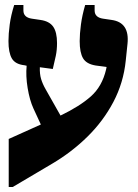

<svg xmlns="http://www.w3.org/2000/svg" viewBox="-20 -667 553 771"><path d="M15 84V-109L144 -167L114 -232Q99 -265 91 -313.5Q83 -362 87 -403L78 -405Q41 -409 27.5 -432.5Q14 -456 14 -502Q14 -531 19 -568.5Q24 -606 37 -647H74V-625Q74 -597 108 -592L142 -587Q178 -582 193.5 -560Q209 -538 209 -494Q209 -466 204 -442.5Q199 -419 192 -390L140 -397Q139 -370 145 -350Q151 -330 163 -309L223 -203Q300 -240 345 -280Q390 -320 406 -388L408 -398L364 -404Q327 -410 313.5 -433Q300 -456 300 -502Q300 -531 305 -568.5Q310 -606 322 -647H360V-625Q360 -597 394 -592L428 -587Q501 -577 492 -491L485 -424Q476 -335 435.5 -258Q395 -181 331.5 -118.5Q268 -56 190 -10L31 84Z"/></svg>

Font: Noto Serif Hebrew SemiCondensed Black
Style: Regular
Weight: 900
Width: 4
Designer: Monotype Design Team
Foundry: Monotype Imaging Inc.
Version: Version 2.004; ttfautohint (v1.8.4.7-5d5b)